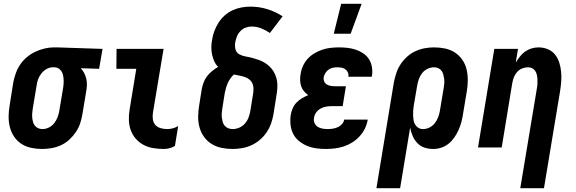

<svg xmlns="http://www.w3.org/2000/svg" viewBox="-20 -778 3040 1013"><path d="M203 8Q173 8 144.5 2Q116 -4 93 -19Q70 -34 54.5 -57Q39 -80 32 -107.5Q25 -135 25.5 -164.5Q26 -194 31 -223L50 -343Q55 -368 63.5 -392Q72 -416 87 -438Q102 -460 122.5 -477Q143 -494 166.5 -505Q190 -516 215 -522Q240 -528 264 -528H281L521 -520L503 -415L406 -418Q417 -407 424 -393Q431 -379 435 -363Q439 -347 438.5 -330Q438 -313 435 -297L415 -177Q411 -152 403 -127.5Q395 -103 380 -81Q365 -59 345.5 -41Q326 -23 302 -12Q278 -1 252.5 3.5Q227 8 203 8ZM204 -97Q221 -97 237.5 -105Q254 -113 265.5 -127.5Q277 -142 283.5 -159Q290 -176 293 -194L313 -314Q316 -331 316 -348.5Q316 -366 312.5 -382Q309 -398 297.5 -410Q286 -422 268 -423H259Q242 -423 226 -414Q210 -405 198.5 -390.5Q187 -376 181 -359.5Q175 -343 173 -326L153 -206Q151 -194 150 -182Q149 -170 150 -158.5Q151 -147 154 -135.5Q157 -124 163.5 -115.5Q170 -107 180.5 -102Q191 -97 204 -97Z M844 8Q816 8 788.5 3.5Q761 -1 737.5 -13.5Q714 -26 696.5 -46Q679 -66 670 -91Q661 -116 660 -144Q659 -172 664 -201L699 -415H594L595 -520H843L787 -184Q784 -166 786.5 -148.5Q789 -131 799.5 -119Q810 -107 827 -102Q844 -97 862 -97Q877 -97 892 -101Q907 -105 920 -113L903 -8Q890 0 874.5 4Q859 8 844 8Z M1207 8Q1177 8 1148.5 2Q1120 -4 1096.5 -18.5Q1073 -33 1056.5 -56Q1040 -79 1032.5 -106.5Q1025 -134 1025.5 -164Q1026 -194 1031 -223L1044 -305Q1047 -323 1053.5 -341Q1060 -359 1071.5 -374.5Q1083 -390 1099 -403Q1115 -416 1131 -425Q1118 -438 1110.5 -454.5Q1103 -471 1099 -489.5Q1095 -508 1095 -527.5Q1095 -547 1099 -567Q1102 -590 1110.5 -613Q1119 -636 1132.5 -657.5Q1146 -679 1165 -696Q1184 -713 1206.5 -723.5Q1229 -734 1253 -738.5Q1277 -743 1301 -743Q1348 -743 1391 -729.5Q1434 -716 1471 -692L1404 -604Q1383 -618 1359 -628Q1335 -638 1308 -638Q1292 -638 1276.5 -632.5Q1261 -627 1248.5 -614Q1236 -601 1230 -585.5Q1224 -570 1221 -554Q1218 -535 1222.5 -517.5Q1227 -500 1242.5 -491.5Q1258 -483 1276 -480Q1294 -477 1311 -472.5Q1328 -468 1345 -462Q1362 -456 1376.5 -447Q1391 -438 1403.5 -426Q1416 -414 1424.5 -399Q1433 -384 1438 -367Q1443 -350 1443.5 -331.5Q1444 -313 1441.5 -294.5Q1439 -276 1436 -258L1423 -177Q1419 -152 1410.5 -127.5Q1402 -103 1387 -80.5Q1372 -58 1351.5 -40.5Q1331 -23 1307 -12Q1283 -1 1257.5 3.5Q1232 8 1207 8ZM1208 -97Q1225 -97 1242.5 -104.5Q1260 -112 1272.5 -126.5Q1285 -141 1291.5 -158.5Q1298 -176 1301 -194L1314 -275Q1317 -290 1317.5 -305.5Q1318 -321 1313 -334.5Q1308 -348 1297 -357.5Q1286 -367 1272.5 -371.5Q1259 -376 1244 -379Q1229 -382 1214 -385Q1204 -376 1195.5 -364Q1187 -352 1181.5 -339.5Q1176 -327 1172.5 -314Q1169 -301 1166 -288L1153 -206Q1151 -194 1150 -181.5Q1149 -169 1150.5 -157.5Q1152 -146 1155 -134.5Q1158 -123 1165.5 -114.5Q1173 -106 1184 -101.5Q1195 -97 1208 -97Z M1700 8Q1674 8 1648.5 4.5Q1623 1 1600 -8.5Q1577 -18 1557.5 -34Q1538 -50 1527 -71.5Q1516 -93 1513 -119Q1510 -145 1514 -172Q1517 -189 1524 -206Q1531 -223 1544 -236.5Q1557 -250 1573 -259.5Q1589 -269 1606 -276Q1594 -285 1584 -296.5Q1574 -308 1569 -323Q1564 -338 1563.5 -354.5Q1563 -371 1566 -387Q1569 -409 1578.5 -430Q1588 -451 1603.5 -468Q1619 -485 1639.5 -497Q1660 -509 1681 -516Q1702 -523 1724 -525.5Q1746 -528 1767 -528Q1791 -528 1813.5 -525.5Q1836 -523 1857 -516Q1878 -509 1896.5 -496.5Q1915 -484 1926.5 -466Q1938 -448 1942 -425.5Q1946 -403 1943 -380L1941 -373H1817L1818 -375Q1820 -387 1815 -397Q1810 -407 1801.5 -413Q1793 -419 1781.5 -421Q1770 -423 1759 -423Q1747 -423 1735.5 -420.5Q1724 -418 1714 -411Q1704 -404 1697 -393Q1690 -382 1688 -371Q1686 -359 1690.5 -348.5Q1695 -338 1704 -332.5Q1713 -327 1724 -325Q1735 -323 1747 -323H1805L1788 -218H1730Q1716 -218 1701 -215.5Q1686 -213 1672 -205.5Q1658 -198 1648.5 -185Q1639 -172 1637 -158Q1634 -143 1639 -130Q1644 -117 1655.5 -109.5Q1667 -102 1681 -99.5Q1695 -97 1709 -97Q1722 -97 1735 -99Q1748 -101 1761 -106.5Q1774 -112 1784 -123Q1794 -134 1796 -147H1920V-146Q1916 -122 1905 -99.5Q1894 -77 1877 -58.5Q1860 -40 1838.5 -26.5Q1817 -13 1794 -5.5Q1771 2 1747 5Q1723 8 1700 8ZM1741 -600 1780 -758H1888L1830 -600Z M2091 215H1966L2058 -343Q2063 -368 2071 -392.5Q2079 -417 2093.5 -439Q2108 -461 2128 -479Q2148 -497 2172 -508Q2196 -519 2221 -523.5Q2246 -528 2270 -528Q2300 -528 2328.5 -522Q2357 -516 2380 -501Q2403 -486 2419 -463Q2435 -440 2441.5 -412.5Q2448 -385 2448 -355.5Q2448 -326 2443 -297L2423 -177Q2420 -156 2414.5 -135Q2409 -114 2400 -93.5Q2391 -73 2378 -54Q2365 -35 2347.5 -20.5Q2330 -6 2308.5 1Q2287 8 2266 8Q2241 8 2219 0.5Q2197 -7 2181.5 -23.5Q2166 -40 2157 -61Q2148 -82 2144 -105ZM2212 -97Q2229 -97 2245.5 -105Q2262 -113 2273.5 -127.5Q2285 -142 2291.5 -159Q2298 -176 2301 -194L2321 -314Q2323 -326 2324 -338Q2325 -350 2323.5 -361.5Q2322 -373 2319 -384.5Q2316 -396 2309.5 -404.5Q2303 -413 2293 -418Q2283 -423 2270 -423Q2253 -423 2236 -415Q2219 -407 2207.5 -392.5Q2196 -378 2190 -361Q2184 -344 2181 -326L2163 -221Q2161 -208 2160 -195Q2159 -182 2159.5 -169Q2160 -156 2162 -143.5Q2164 -131 2170.5 -120.5Q2177 -110 2187.5 -103.5Q2198 -97 2212 -97Z M2725 215 2813 -314Q2815 -325 2815.5 -337Q2816 -349 2815.5 -360.5Q2815 -372 2812.5 -383Q2810 -394 2804 -403.5Q2798 -413 2788 -418Q2778 -423 2766 -423Q2751 -423 2735.5 -417Q2720 -411 2709 -399Q2698 -387 2692 -372Q2686 -357 2683 -341L2627 0H2502L2588 -520H2713L2701 -448Q2711 -464 2723 -479.5Q2735 -495 2750.5 -506Q2766 -517 2784.5 -522.5Q2803 -528 2821 -528Q2847 -528 2870 -518.5Q2893 -509 2908 -490.5Q2923 -472 2930.5 -448.5Q2938 -425 2940.5 -399.5Q2943 -374 2941 -348Q2939 -322 2935 -297L2850 215Z"/></svg>

Font: Iosevka Term Curly XBd Obl
Style: Regular
Weight: 800
Italic angle: -9°
Designer: Belleve Invis
Foundry: Belleve Invis
Version: Version 32.3.0